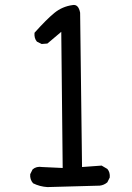

<svg xmlns="http://www.w3.org/2000/svg" viewBox="-20 -761 540 785"><path d="M173.8 3.9Q142.6 2 115.2 -11.7Q101.6 -27.3 103.5 -48.8L113.3 -68.4Q128.9 -82 152.3 -78.1L236.3 -74.2L230.5 -630.9L173.8 -583L150.4 -581.1L130.9 -590.8Q119.1 -604.5 121.1 -627Q169.9 -681.6 202.1 -708Q234.4 -734.4 276.4 -740.2Q300.8 -745.1 307.6 -709L315.4 -78.1L395.5 -84L418.9 -70.3Q430.7 -56.6 428.7 -35.2L418.9 -15.6Q405.3 -3.9 387.7 -2Z"/></svg>

Font: NaikaiFont
Style: Regular
Weight: 400
Version: Version 1.67